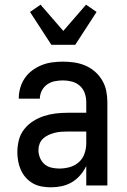

<svg xmlns="http://www.w3.org/2000/svg" viewBox="-20 -791 540 819"><path d="M197 8Q178 8 158 4.5Q138 1 121 -8.5Q104 -18 90.5 -33Q77 -48 69 -66Q61 -84 57.5 -103.5Q54 -123 54 -142Q54 -168 60.5 -193.5Q67 -219 83 -239.5Q99 -260 121 -274Q143 -288 167.5 -296Q192 -304 217.5 -307Q243 -310 269 -310H348V-355Q348 -375 341.5 -393.5Q335 -412 320.5 -425Q306 -438 287 -443Q268 -448 249 -448Q231 -448 213.5 -444.5Q196 -441 181.5 -431Q167 -421 158.5 -404.5Q150 -388 150 -370H60V-371Q60 -394 66.5 -416.5Q73 -439 86 -458Q99 -477 118 -491Q137 -505 158.5 -513.5Q180 -522 202.5 -525Q225 -528 249 -528Q273 -528 297 -524.5Q321 -521 343.5 -511.5Q366 -502 384.5 -486Q403 -470 415.5 -449Q428 -428 433 -404Q438 -380 438 -355V0H348V-83Q338 -62 322.5 -44Q307 -26 287 -14Q267 -2 244 3Q221 8 197 8ZM233 -72Q255 -72 277 -78Q299 -84 316 -99Q333 -114 340.5 -136Q348 -158 348 -180V-230H269Q255 -230 241 -229Q227 -228 213.5 -224.5Q200 -221 187.5 -215.5Q175 -210 164.5 -200.5Q154 -191 149 -178Q144 -165 144 -151Q144 -134 150.5 -118Q157 -102 169.5 -91Q182 -80 199 -76Q216 -72 233 -72ZM199 -600 108 -740 153 -771 250 -659 347 -771 392 -740 301 -600Z"/></svg>

Font: Iosevka Term Medium
Style: Regular
Weight: 500
Monospace: yes
Designer: Belleve Invis
Foundry: Belleve Invis
Version: Version 26.3.1